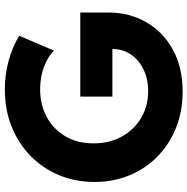

<svg xmlns="http://www.w3.org/2000/svg" viewBox="-10 -758 775 794"><g transform="rotate(-90 377.0 -360.5)"><path d="M396 7.8Q314.5 7.8 246.1 -19.5Q177.7 -46.9 127.4 -96.2Q77.1 -145.5 49.6 -211.9Q22 -278.3 22 -356.4Q22 -435.1 49.8 -502.4Q77.6 -569.8 128.9 -620.4Q180.2 -670.9 250.2 -699.2Q320.3 -727.5 404.8 -727.5Q463.4 -727.5 520.5 -712.6Q577.6 -697.8 626.5 -668L565.4 -524.4Q540.5 -549.3 498.8 -565.4Q457 -581.5 404.8 -581.5Q342.3 -581.5 291.7 -554.7Q241.2 -527.8 211.4 -478.3Q181.6 -428.7 181.6 -360.8Q181.6 -294.9 209.7 -243.9Q237.8 -192.9 286.9 -163.8Q335.9 -134.8 397.9 -134.8Q448.2 -134.8 487.5 -154.1Q526.9 -173.3 549.3 -206.5Q571.8 -239.7 571.8 -282.7H375V-415.5H722.7V-299.8Q722.7 -211.4 682.1 -141.8Q641.6 -72.3 568.4 -32.2Q495.1 7.8 396 7.8Z"/></g></svg>

Font: Reddit Sans ExtraBold
Style: Regular
Weight: 800
Designer: Stephen Hutchings
Foundry: Reddit
Version: Version 1.014; ttfautohint (v1.8.4.7-5d5b)